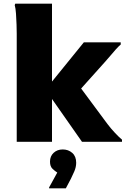

<svg xmlns="http://www.w3.org/2000/svg" viewBox="-20 -780 691 1056"><path d="M266 0H72V-595Q72 -615 71 -645Q70 -675 68 -704.5Q66 -734 61 -752L64 -760H266ZM230 -287 441 -547H644V-535Q634 -527 618.5 -510Q603 -493 587 -473.5Q571 -454 557 -439L375 -236L376 -361L571 -98Q589 -74 612.5 -49Q636 -24 651 -12V0H431ZM295 169Q282 161 268.5 148Q255 135 255 109Q255 79 275 60.5Q295 42 325 42Q356 42 377.5 61Q399 80 399 115Q399 139 388.5 163Q378 187 370 203L342 256H250V251Z"/></svg>

Font: Kufam ExtraBold
Style: Regular
Weight: 800
Designer: Wael Morcos, Artur Schmal
Foundry: Original Type
Version: Version 1.300; ttfautohint (v1.8.3)